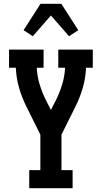

<svg xmlns="http://www.w3.org/2000/svg" viewBox="-20 -998 540 1018"><path d="M135 0V-96H194V-284L122 -429Q97 -478 81.5 -531Q66 -584 64 -639H28V-735H211V-639H175Q177 -595 189.5 -553Q202 -511 221 -472L250 -415L279 -472Q298 -511 310.5 -553Q323 -595 325 -639H289V-735H472V-639H436Q434 -584 418.5 -531Q403 -478 378 -429L306 -284V-96H365V0ZM154 -806 105 -838 195 -978H305L350 -908L395 -838L346 -806L250 -916Z"/></svg>

Font: Iosevka Curly Slab
Style: Bold
Weight: 700
Monospace: yes
Designer: Belleve Invis
Foundry: Belleve Invis
Version: Version 22.1.2; ttfautohint (v1.8.4)